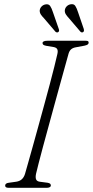

<svg xmlns="http://www.w3.org/2000/svg" viewBox="-20 -894 442 914"><path d="M151.5 -66.5Q148 -49.5 151.8 -40.2Q155.5 -31 168.5 -29L206.5 -24Q215 -22.5 218.5 -19.5Q222 -16.5 222 -11Q222 -5.5 216.5 -2.8Q211 0 203.5 0H20.5Q12 0 8.2 -2.8Q4.5 -5.5 4.5 -10.5Q4.5 -16 8.8 -19.5Q13 -23 22 -24L57.5 -29Q74 -31.5 84 -40.8Q94 -50 99 -66Q104.5 -85 114.2 -119.5Q124 -154 136.5 -198.8Q149 -243.5 162.8 -293.8Q176.5 -344 190.5 -394.8Q204.5 -445.5 216.8 -492Q229 -538.5 238.5 -576Q248 -613.5 253 -636.5Q256.5 -651 252.8 -659.2Q249 -667.5 235.5 -670L199.5 -676Q190 -678 186.2 -681Q182.5 -684 182.5 -689.5Q183 -695 189 -697.5Q195 -700 206.5 -700H387.5Q396 -700 399 -698Q402 -696 402 -691Q402 -685.5 397.5 -682.2Q393 -679 382 -676.5L341.5 -669Q327 -666.5 318.8 -659.5Q310.5 -652.5 306.5 -639Q299.5 -614.5 289 -576Q278.5 -537.5 265.2 -490Q252 -442.5 238 -391Q224 -339.5 210.2 -289.2Q196.5 -239 184.5 -194.8Q172.5 -150.5 164 -117Q155.5 -83.5 151.5 -66.5ZM232 -836 260 -755.5Q261.5 -751.5 261.2 -747.8Q261 -744 257.5 -741.5Q254 -739 250.5 -739.8Q247 -740.5 244 -743L189 -807.5Q180.5 -816 174.8 -824.5Q169 -833 169 -843.5Q170 -855 177.8 -863Q185.5 -871 196.5 -873Q211.5 -876 218.8 -865.5Q226 -855 232 -836ZM351.5 -836 379 -755.5Q380 -751.5 379.8 -747.8Q379.5 -744 376 -741.5Q372.5 -739 369 -739.8Q365.5 -740.5 363 -743L308 -807.5Q299.5 -816.5 293.8 -825.2Q288 -834 288.5 -844.5Q289.5 -855.5 297.2 -863.5Q305 -871.5 316 -873.5Q331.5 -876.5 338.5 -865.8Q345.5 -855 351.5 -836Z"/></svg>

Font: Fraunces 72pt Soft Wonky ExtraLight
Style: Italic
Weight: 250
Italic angle: -16°
Version: Version 1.000;[b76b70a41]